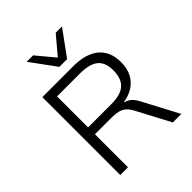

<svg xmlns="http://www.w3.org/2000/svg" viewBox="-253 -1082 1229 1229"><g transform="rotate(-45 361.0 -468.0)"><path d="M113 0V-705H394Q506 -705 567 -654.5Q628 -604 628 -506Q628 -451 607 -410.5Q586 -370 548 -345.5Q510 -321 458 -313L460 -311L466 -309Q488 -303 505 -287.5Q522 -272 540 -238L666 0H589L471 -223Q455 -254 436.5 -270.5Q418 -287 392.5 -293Q367 -299 331 -299H183V0ZM183 -361H394Q479 -361 517.5 -396.5Q556 -432 556 -505Q556 -578 515.5 -610Q475 -642 388 -642H183ZM327 -765 202 -936H260L362 -814L465 -936H522L397 -765Z"/></g></svg>

Font: Nunito Sans 7pt Light
Style: Regular
Weight: 300
Designer: Vernon Adams
Foundry: Vernon Adams
Version: Version 3.101;gftools[0.9.27]